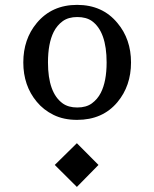

<svg xmlns="http://www.w3.org/2000/svg" viewBox="-20 -859 621 772"><path d="M290 -377Q235.8 -377 195.3 -397Q154.8 -417 127.9 -449.7Q73.7 -514.6 73.7 -607.9Q73.7 -701.7 127.9 -766.6Q188.5 -839.4 290 -839.4Q392.1 -839.4 452.1 -766.6Q506.8 -701.7 506.8 -607.9Q506.8 -513.7 452.1 -448.2Q392.6 -377 290 -377ZM231.9 -443.4Q254.9 -426.8 290.8 -426.8Q326.7 -426.8 349.4 -443.4Q372.1 -460 385.3 -485.8Q408.7 -531.7 408.7 -607.9Q408.7 -731.4 349.6 -774.4Q326.7 -790.5 290.8 -790.5Q254.9 -790.5 231.9 -773.7Q209 -756.8 195.8 -730.5Q172.9 -684.6 172.9 -607.9Q172.9 -486.3 231.9 -443.4ZM289.1 -283.2 376 -195.8 289.1 -107.4 200.2 -195.8Z"/></svg>

Font: Metamorphous
Style: Regular
Weight: 400
Designer: James Grieshaber
Foundry: James Grieshaber
Version: Version 1.001